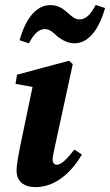

<svg xmlns="http://www.w3.org/2000/svg" viewBox="-20 -748 448 783"><path d="M47.6 -50.9C47.6 -8.3 77.9 15.1 124.6 15.1C210.6 15.1 274.1 -50.4 314.1 -117.6L283.3 -138C250.5 -95.8 228.5 -76.1 211.7 -76.1C202.1 -76.1 194.7 -83.3 194.7 -96.6C194.7 -106.9 197.3 -120.7 201.5 -139.3L276.8 -486.6L261 -500.2L49.4 -443.4L43.3 -405.9L139.4 -388.8L117.4 -416.4L61.9 -149.7C56.1 -119.4 47.6 -78.1 47.6 -50.9ZM59.9 -583.9 98.2 -571.3C116.6 -607.4 137.2 -629.5 162.6 -629.5C185.4 -629.5 200.4 -611.4 216 -598C234.6 -584 257.3 -571.4 284 -571.4C335.1 -571.4 380.6 -617.4 408.5 -715.2L370.1 -728C351.7 -691.2 330.4 -668.8 305 -668.8C282.9 -668.8 269.2 -685.2 250.9 -700.3C235.2 -714.3 214.6 -727.2 185.7 -727.2C133.7 -727.2 87.4 -682.6 59.9 -583.9Z"/></svg>

Font: Source Serif 4 Variable
Style: Italic
Weight: 400
Italic angle: -12°
Designer: Frank Grießhammer
Foundry: Adobe Systems Incorporated
Version: Version 4.004;hotconv 1.0.116;makeotfexe 2.5.65601